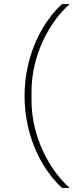

<svg xmlns="http://www.w3.org/2000/svg" viewBox="-20 -780 373 938"><path d="M100 -311C100 -109 189 53 283 138H320C220 49 134 -114 134 -288V-334C134 -508 219 -670 320 -760H283C189 -675 100 -513 100 -311Z"/></svg>

Font: IBM Plex Arabic ExtraLight
Style: Regular
Weight: 200
Designer: Mike Abbink, Paul van der Laan, Pieter van Rosmalen, Wael Morcos, Khajak Apelian
Foundry: Bold Monday
Version: Version 1.0